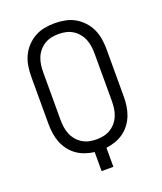

<svg xmlns="http://www.w3.org/2000/svg" viewBox="-138 -832 775 920"><g transform="rotate(-20 250.0 -371.5)"><path d="M220 0V-97Q196 -100 173 -108Q150 -116 130.5 -130Q111 -144 96.5 -163.5Q82 -183 73.5 -205Q65 -227 61.5 -251Q58 -275 58 -299V-540Q58 -566 62 -592.5Q66 -619 77 -643Q88 -667 106.5 -687Q125 -707 148 -720Q171 -733 197.5 -738Q224 -743 250 -743Q276 -743 302.5 -738Q329 -733 352 -720Q375 -707 393.5 -687Q412 -667 423 -643Q434 -619 438 -592.5Q442 -566 442 -540V-299Q442 -275 438.5 -251Q435 -227 426.5 -205Q418 -183 403.5 -163.5Q389 -144 369.5 -130Q350 -116 327 -108Q304 -100 280 -97V0ZM250 -151Q269 -151 287.5 -155Q306 -159 322 -169Q338 -179 350 -193.5Q362 -208 369 -225.5Q376 -243 378.5 -261.5Q381 -280 381 -299V-540Q381 -559 378.5 -577.5Q376 -596 369 -613.5Q362 -631 350 -645.5Q338 -660 322 -670Q306 -680 287.5 -684Q269 -688 250 -688Q231 -688 212.5 -684Q194 -680 178 -670Q162 -660 150 -645.5Q138 -631 131 -613.5Q124 -596 121.5 -577.5Q119 -559 119 -540V-299Q119 -280 121.5 -261.5Q124 -243 131 -225.5Q138 -208 150 -193.5Q162 -179 178 -169Q194 -159 212.5 -155Q231 -151 250 -151Z"/></g></svg>

Font: Iosevka Light
Style: Regular
Weight: 300
Monospace: yes
Designer: Belleve Invis
Foundry: Belleve Invis
Version: Version 32.5.0; ttfautohint (v1.8.4)